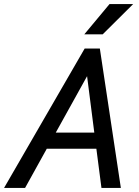

<svg xmlns="http://www.w3.org/2000/svg" viewBox="-70 -930 688 950"><path d="M-50 0 349 -690H424L528 0H432L405 -208L452 -194H116L183 -233L54 0ZM196 -256 161 -274H442L400 -247L355 -599L383 -593ZM347 -760 472 -910H589L438 -760Z"/></svg>

Font: Radio Canada
Style: Italic
Weight: 400
Italic angle: -12°
Designer: Charles Daoud, Etienne Aubert Bonn, Alexandre Saumier Demers, Jacques Le Bailly
Foundry: Radio-Canada
Version: Version 2.104;gftools[0.9.28.dev5+ged2979d]